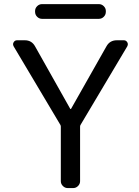

<svg xmlns="http://www.w3.org/2000/svg" viewBox="-20 -955 690 954"><path d="M189.5 -861.3Q174.8 -861.3 164.6 -871.6Q154.3 -881.8 154.3 -896.5V-900.4Q154.3 -914.1 164.6 -924.3Q174.8 -934.6 189.5 -934.6H470.7Q485.4 -934.6 495.6 -924.3Q505.9 -914.1 505.9 -900.4V-896.5Q505.9 -881.8 495.6 -871.6Q485.4 -861.3 470.7 -861.3ZM329.1 -414.1Q330.1 -413.1 331.1 -413.1Q332 -413.1 333 -414.1L508.8 -724.6Q525.4 -754.9 560.5 -754.9H595.7Q606.4 -754.9 612.3 -745.1Q615.2 -740.2 615.2 -735.4Q615.2 -730.5 612.3 -724.6L379.9 -334Q377.9 -330.1 377.9 -326.2V-54.7Q377.9 -41 367.7 -30.8Q357.4 -20.5 343.8 -20.5H316.4Q302.7 -20.5 292.5 -30.8Q282.2 -41 282.2 -54.7V-326.2Q282.2 -330.1 280.3 -334L47.9 -724.6Q44.9 -730.5 44.9 -735.4Q44.9 -740.2 47.9 -745.1Q53.7 -754.9 64.5 -754.9H103.5Q137.7 -754.9 154.3 -724.6Z"/></svg>

Font: Gen Jyuu GothicL Regular
Style: Regular
Weight: 400
Designer: [Source Han Sans]
Ryoko NISHIZUKA  (kana & ideographs); Paul D. Hunt (Latin, Greek & Cyrillic); Wenlong ZHANG  (bopomofo
Version: Version 1.002.20150607